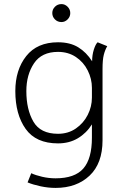

<svg xmlns="http://www.w3.org/2000/svg" viewBox="-20 -702 600 940"><path d="M115 191 133 146Q154 156 186.5 163.5Q219 171 252 171Q346 171 388 123Q430 75 430 -28V-93Q403 -50 361 -25Q319 0 264 0Q156 0 105.5 -71Q55 -142 55 -256Q55 -360 108.5 -427.5Q162 -495 264 -495Q323 -495 363 -470.5Q403 -446 431 -402Q431 -433 439.5 -459.5Q448 -486 458 -495L505 -476Q494 -457 488 -433Q482 -409 482 -365V-15Q482 98 418.5 158Q355 218 252 218Q216 218 178.5 210Q141 202 115 191ZM430 -224V-272Q430 -316 409.5 -357Q389 -398 351.5 -423Q314 -448 264 -448Q184 -448 146.5 -392Q109 -336 109 -256Q109 -166 143.5 -106.5Q178 -47 264 -47Q314 -47 351.5 -73Q389 -99 409.5 -139.5Q430 -180 430 -224ZM236 -638Q236 -656 249 -669Q262 -682 281 -682Q298 -682 311 -669Q324 -656 324 -638Q324 -620 311 -607Q298 -594 281 -594Q262 -594 249 -607Q236 -620 236 -638Z"/></svg>

Font: Niramit ExtraLight
Style: Regular
Weight: 200
Designer: Katatrad Aksorn Co.,Ltd.
Foundry: Cadson Demak Co.,Ltd.
Version: Version 1.000; ttfautohint (v1.6)